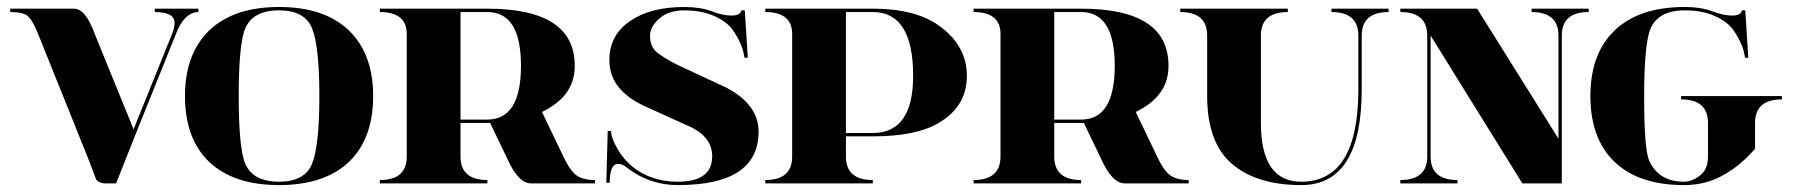

<svg xmlns="http://www.w3.org/2000/svg" viewBox="-20 -533 5213 558"><path d="M254.9 -435.5 368.2 -157.2 480.5 -435.5Q487.3 -452.1 487.3 -466.8Q487.3 -498 429.7 -498V-507.8H556.6V-498Q514.6 -497.1 490.2 -431.6L374 -142.6L317.4 0H286.1Q268.6 0 259.8 -10.7Q258.8 -12.7 236.3 -72.3L91.8 -431.6Q72.3 -480.5 56.6 -489.3Q43 -498 9.8 -498V-507.8H195.3Q228.5 -507.8 254.9 -435.5Z M791 -4.9Q865.2 -4.9 886.7 -56.6Q908.2 -109.4 908.2 -253.9Q908.2 -398.4 886.7 -451.2Q865.2 -502.9 791 -502.9Q707 -502.9 688.5 -438.5Q673.8 -386.7 673.8 -253.9Q673.8 -121.1 688.5 -69.3Q707 -4.9 791 -4.9ZM587.9 -62.5Q517.6 -129.9 517.6 -253.9Q517.6 -377 588.9 -445.3Q660.2 -512.7 791 -512.7Q921.9 -512.7 993.2 -445.3Q1064.5 -377 1064.5 -253.9Q1064.5 -129.9 994.1 -62.5Q922.9 4.9 791 4.9Q659.2 4.9 587.9 -62.5Z M1318.4 -498V-185.5H1396.5Q1494.1 -185.5 1494.1 -341.8Q1494.1 -498 1396.5 -498ZM1084 -507.8H1396.5Q1650.4 -507.8 1650.4 -341.8Q1650.4 -258.8 1567.9 -214.4Q1561.5 -210.9 1555.2 -207.5L1618.2 -76.2Q1633.3 -44.4 1648.4 -29.3Q1668 -9.8 1709 -9.8V0H1523.4Q1486.3 0 1454.1 -72.3L1404.3 -175.8Q1400.4 -175.8 1396.5 -175.8H1318.4V-78.1Q1318.4 -9.8 1396.5 -9.8V0H1084V-9.8Q1162.1 -9.8 1162.1 -78.1V-438.5Q1159.2 -498 1084 -498Z M2134.8 -502.9H2144.5L2153.3 -365.2H2143.6Q2139.6 -401.9 2110.8 -444.3Q2093.8 -469.2 2056.6 -486.1Q2019.5 -502.9 1968.8 -502.9Q1922.9 -502.9 1896 -479Q1869.1 -455.1 1869.1 -428.7Q1869.1 -395.5 1891.6 -378.9Q1912.1 -363.3 1946.3 -345.7L2092.8 -277.3Q2184.6 -228.5 2184.6 -150.4Q2184.6 4.9 1950.2 4.9Q1913.6 4.9 1880.9 -4.9Q1835.9 -18.6 1800.8 -46.9Q1788.6 -56.6 1776.4 -56.6Q1752 -56.6 1752 -2H1742.2L1746.1 -152.3H1755.9Q1755.9 -137.7 1766.6 -115.2Q1797.4 -51.3 1858.9 -23.4Q1899.9 -4.9 1950.2 -4.9Q2049.8 -4.9 2049.8 -79.1Q2049.8 -131.8 1991.2 -162.1L1853.5 -224.6Q1802.7 -247.6 1775.9 -282.2Q1751 -314.9 1751 -358.4Q1751 -430.7 1811 -471.7Q1870.1 -512.7 1968.8 -512.7Q2015.6 -512.7 2049.3 -500Q2080.6 -487.8 2106.2 -487.8Q2131.8 -487.8 2134.8 -502.9Z M2204.1 -507.8H2516.6Q2638.7 -507.8 2707.5 -459.5Q2790 -401.4 2790 -312.5Q2790 -223.6 2707.5 -175.3Q2641.6 -136.7 2516.6 -136.7H2438.5V-78.1Q2438.5 -9.8 2516.6 -9.8V0H2204.1V-9.8Q2282.2 -9.8 2282.2 -78.1V-438.5Q2279.3 -498 2204.1 -498ZM2438.5 -498V-146.5H2516.6Q2633.8 -146.5 2633.8 -312.5Q2633.8 -498 2516.6 -498Z M3043.9 -498V-185.5H3122.1Q3219.7 -185.5 3219.7 -341.8Q3219.7 -498 3122.1 -498ZM2809.6 -507.8H3122.1Q3376 -507.8 3376 -341.8Q3376 -258.8 3293.5 -214.4Q3287.1 -210.9 3280.8 -207.5L3343.8 -76.2Q3358.9 -44.4 3374 -29.3Q3393.6 -9.8 3434.6 -9.8V0H3249Q3211.9 0 3179.7 -72.3L3129.9 -175.8Q3126 -175.8 3122.1 -175.8H3043.9V-78.1Q3043.9 -9.8 3122.1 -9.8V0H2809.6V-9.8Q2887.7 -9.8 2887.7 -78.1V-438.5Q2884.8 -498 2809.6 -498Z M3937.5 -273.4Q3937.5 4.9 3761.7 4.9Q3632.8 4.9 3560.5 -56.6Q3488.3 -118.2 3488.3 -253.9V-429.7Q3488.3 -498 3410.2 -498V-507.8H3722.7V-498Q3644.5 -498 3644.5 -429.7V-175.8Q3644.5 -4.9 3761.7 -4.9Q3927.7 -4.9 3927.7 -273.4V-429.7Q3927.7 -498 3849.6 -498V-507.8H4015.6V-498Q3937.5 -498 3937.5 -429.7Z M4519 -113.3V0H4404.3L4137.7 -429.7V-78.1Q4137.7 -9.8 4215.8 -9.8V0H4049.8V-9.8Q4127.9 -9.8 4127.9 -78.1V-429.7Q4127.9 -498 4049.8 -498V-507.8H4272.9L4509.3 -129.9V-429.7Q4509.3 -498 4431.2 -498V-507.8H4597.2V-498Q4519 -498 4519 -429.7Z M4874.5 4.9Q4742.7 4.9 4672.4 -62.5Q4602.1 -129.9 4602.1 -253.9Q4602.1 -377.9 4673.3 -445.3Q4744.6 -512.7 4876.5 -512.7Q4923.3 -512.7 4957 -500Q4988.3 -487.8 5013.9 -487.8Q5039.6 -487.8 5042.5 -502.9H5052.2L5061 -365.2H5051.3Q5047.4 -401.9 5018.6 -444.3Q5001.5 -469.2 4964.4 -486.1Q4927.2 -502.9 4876.5 -502.9Q4791.5 -502.9 4772.9 -438.5Q4758.3 -386.7 4758.3 -253.9Q4758.3 -98.6 4772.9 -66.4Q4800.3 -4.9 4874.5 -4.9Q4896.5 -4.9 4920.2 -22.5Q4943.8 -40 4943.8 -78.1V-175.8Q4943.8 -244.1 4865.7 -244.1V-253.9H5158.7V-244.1Q5080.6 -244.1 5080.6 -175.8V-100.6Q5027.8 -40 4967.3 -13.7Q4925.3 4.9 4874.5 4.9Z"/></svg>

Font: spinweradC
Style: Bold
Weight: 700
Width: 7
Version: Version 0.3